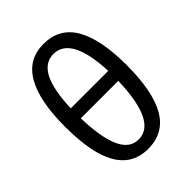

<svg xmlns="http://www.w3.org/2000/svg" viewBox="-220 -885 1006 1006"><g transform="rotate(-45 283.0 -381.5)"><path d="M54.7 -382.8Q54.7 -574.2 111.3 -671.9Q168 -769.5 281.2 -769.5Q398.4 -769.5 455.1 -671.9Q511.7 -574.2 511.7 -382.8Q511.7 -187.5 455.1 -89.8Q398.4 7.8 281.2 7.8Q168 7.8 111.3 -87.9Q54.7 -183.6 54.7 -382.8ZM144.5 -429.7H421.9Q410.2 -695.3 281.2 -695.3Q152.3 -695.3 144.5 -429.7ZM421.9 -355.5H144.5Q148.4 -210.9 181.6 -136.7Q214.8 -62.5 281.2 -62.5Q347.7 -62.5 382.8 -136.7Q418 -210.9 421.9 -355.5Z"/></g></svg>

Font: Droid Sans Fallback
Style: Regular
Weight: 400
Designer: Steve Matteson
Foundry: Ascender Corporation
Version: 3.00 (Khmer version)